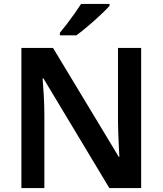

<svg xmlns="http://www.w3.org/2000/svg" viewBox="-20 -958 828 978"><path d="M699 0H537L201 -559H197Q200 -524 203 -471.5Q206 -419 206 -370V0H89V-714H250L585 -159H588Q587 -178 585.5 -209.5Q584 -241 582.5 -276.5Q581 -312 581 -341V-714H699ZM538 -938V-928Q521 -909 490.5 -880.5Q460 -852 427 -824Q394 -796 369 -778H285V-791Q300 -809 320 -835Q340 -861 359.5 -888.5Q379 -916 393 -938Z"/></svg>

Font: Noto Sans Cherokee SemiBold
Style: Regular
Weight: 600
Designer: Monotype Design Team
Foundry: Monotype Imaging Inc.
Version: Version 2.001; ttfautohint (v1.8.4.7-5d5b)